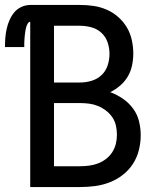

<svg xmlns="http://www.w3.org/2000/svg" viewBox="-37 -755 657 775"><path d="M85 0V-667Q79 -667 75 -660Q71 -653 69 -646.5Q67 -640 66 -633.5Q65 -627 64 -620Q63 -613 62.5 -606Q62 -599 61.5 -592.5Q61 -586 61 -579Q61 -572 61 -565H-17Q-17 -584 -15.5 -602.5Q-14 -621 -10 -639Q-6 -657 1.5 -674Q9 -691 20.5 -705Q32 -719 49.5 -727Q67 -735 85 -735H286Q314 -735 341 -731Q368 -727 393.5 -716Q419 -705 440 -686.5Q461 -668 475 -644.5Q489 -621 495 -593.5Q501 -566 501 -539Q501 -515 496 -491Q491 -467 479 -446.5Q467 -426 448.5 -410Q430 -394 408 -383Q435 -373 459 -356.5Q483 -340 500 -317Q517 -294 524 -266Q531 -238 531 -209Q531 -179 523.5 -149Q516 -119 499.5 -93.5Q483 -68 458.5 -49Q434 -30 405.5 -19Q377 -8 347 -4Q317 0 286 0ZM286 -422Q310 -422 333 -429Q356 -436 373 -452Q390 -468 397.5 -491Q405 -514 405 -537Q405 -561 397.5 -583.5Q390 -606 373 -622Q356 -638 333 -644.5Q310 -651 286 -651H181V-422ZM181 -84H286Q305 -84 323.5 -86.5Q342 -89 359 -95.5Q376 -102 391 -113.5Q406 -125 416 -140.5Q426 -156 430.5 -174Q435 -192 435 -211Q435 -229 431 -247.5Q427 -266 416.5 -281.5Q406 -297 391 -308.5Q376 -320 359 -327Q342 -334 323.5 -336.5Q305 -339 286 -339H181Z"/></svg>

Font: Iosevka Custom Medium Extended
Style: Regular
Weight: 500
Width: 7
Monospace: yes
Designer: Belleve Invis
Foundry: Belleve Invis
Version: Version 11.2.4; ttfautohint (v1.8.4)